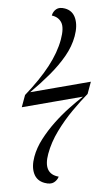

<svg xmlns="http://www.w3.org/2000/svg" viewBox="-149 -812 635 1092"><g transform="rotate(15 169.0 -266.0)"><path d="M234 228Q189 228 164.5 193Q140 158 140 99Q140 47 157.5 -8.5Q175 -64 202 -118Q229 -172 260 -219Q291 -266 318 -302L-2 -154V-226Q56 -332 84.5 -419.5Q113 -507 113 -583Q113 -652 90 -678Q67 -704 28 -702Q28 -725 42.5 -742.5Q57 -760 90 -760Q135 -760 159.5 -722Q184 -684 184 -622Q184 -562 162 -500.5Q140 -439 103.5 -376Q67 -313 22 -249L340 -396V-324Q313 -276 283 -211.5Q253 -147 232.5 -76Q212 -5 212 63Q212 181 303 173Q301 194 285.5 211Q270 228 234 228Z"/></g></svg>

Font: Noto Serif Display ExtraCondensed Medium
Style: Regular
Weight: 500
Width: 2
Designer: Monotype Design Team
Foundry: Monotype Imaging Inc.
Version: Version 2.009